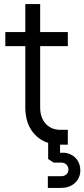

<svg xmlns="http://www.w3.org/2000/svg" viewBox="-20 -700 412 937"><path d="M274.5 6Q197 6 150.2 -43.2Q103.5 -92.5 103.5 -175.5V-475H6V-543.5H103.5V-680H176V-543.5H311V-475H176V-175.5Q176 -126 203 -96.2Q230 -66.5 274.5 -66.5H311V6ZM213.5 217V160H277.5Q294 160 304 151Q314 142 314 127.5Q314 112.5 304 103Q294 93.5 277.5 93.5H241.5L215 76V-18.5H273V62L237.5 54.5Q278.5 40 308.8 48Q339 56 355.5 78.8Q372 101.5 372 131Q372 168 346 192.5Q320 217 277.5 217Z"/></svg>

Font: Mohave Light
Style: Regular
Weight: 400
Version: Version 2.003